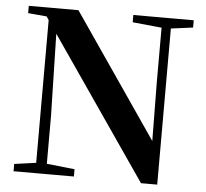

<svg xmlns="http://www.w3.org/2000/svg" viewBox="-53 -797 920 856"><g transform="rotate(5 407.5 -369.0)"><path d="M38.2 0V-32.6L143.5 -47.3H171.3L308.2 -32.6V0ZM135.4 0V-713.4H172.6L183.1 -260.5V0ZM509.4 -707.9V-740.5H779.8V-707.9L674.8 -694.2H648.1ZM608.8 3.6 161.7 -646.1 159 -649.2 125.1 -700.4 41.5 -707.9V-740.5H263.8L662.2 -159.6L643 -152.8L639.8 -449.6V-740.5H681.4V3.6Z"/></g></svg>

Font: Noto Serif HK
Style: Regular
Weight: 200
Designer: Ryoko NISHIZUKA 西塚涼子 (kana & ideographs); Frank Grießhammer (Latin, Greek & Cyrillic); Wenlong ZHANG 张文龙 (bopomofo); San
Foundry: Adobe
Version: Version 2.001;hotconv 1.1.0;makeotfexe 2.6.0